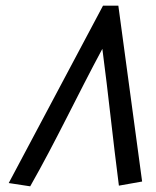

<svg xmlns="http://www.w3.org/2000/svg" viewBox="-20 -654 558 686"><path d="M404.8 9.3 487.8 -5.4 402.8 -633.8H348.1L11.2 0L87.9 11.7C179.7 -149.4 258.3 -317.4 345.7 -479.5C367.2 -317.9 383.3 -155.3 404.8 9.3Z"/></svg>

Font: Fantasque Sans Mono
Style: RegItalic
Weight: 400
Italic angle: -11°
Monospace: yes
Designer: Jany Belluz
Version: Version 1.6.3